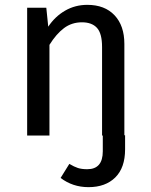

<svg xmlns="http://www.w3.org/2000/svg" viewBox="-20 -559 622 792"><path d="M496 -1V57Q496 133 455.5 173Q415 213 345 213Q280 213 230 175L266 117Q286 129 301.5 134Q317 139 340 139Q404 139 404 65V0H401V-365Q401 -421 380 -444Q359 -467 318 -467Q276 -467 244 -443Q212 -419 184 -374V0H92V-527H171L179 -449Q207 -491 248.5 -515Q290 -539 340 -539Q412 -539 452.5 -496Q493 -453 493 -378V-1Z"/></svg>

Font: Fira GO
Style: Regular
Weight: 400
Designer: Carrois Corporate
Foundry: Carrois Corporate GbR
Version: Version 0.300